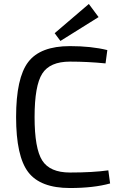

<svg xmlns="http://www.w3.org/2000/svg" viewBox="-20 -934 610 966"><path d="M476 -848 284 -728 255 -767 427 -914ZM525 -77 534 -11Q451 12 332 12Q183 12 122 -68Q61 -148 61 -345Q61 -542 122 -622Q183 -702 332 -702Q439 -702 520 -682L511 -615Q421 -624 332 -624Q231 -624 192.5 -563.5Q154 -503 154 -345Q154 -187 192.5 -126.5Q231 -66 332 -66Q448 -66 525 -77Z"/></svg>

Font: Exo 2.0
Style: Regular
Weight: 400
Designer: Natanael Gama
Version: Version 1.001;PS 001.001;hotconv 1.0.70;makeotf.lib2.5.58329